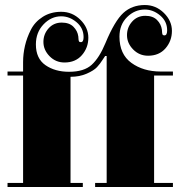

<svg xmlns="http://www.w3.org/2000/svg" viewBox="-20 -754 726 765"><path d="M359 -9V-25H405V-531H399L389 -516Q379 -500 366.5 -486.5Q354 -473 325.5 -460.5Q297 -448 261 -448V-25H310V-9H10V-25H72V-453H10V-469H72V-507Q72 -539 79.5 -571.5Q87 -604 103 -635.5Q119 -667 150.5 -687Q182 -707 224 -707Q268 -707 300 -675.5Q332 -644 332 -604Q332 -564 306.5 -534.5Q281 -505 237 -505Q202 -505 177.5 -530Q153 -555 153 -587Q153 -618 173.5 -641Q194 -664 226 -664Q256 -664 272.5 -647.5Q289 -631 292 -609Q292 -607 292.5 -602.5Q293 -598 293 -596Q293 -594 294 -591Q295 -588 297 -587Q299 -586 302 -586Q313 -586 313 -606Q313 -642 285 -665.5Q257 -689 224 -689Q184 -689 153.5 -657Q123 -625 123 -577Q123 -521 161 -494.5Q199 -468 255 -468Q315 -468 345.5 -496Q376 -524 400 -582Q437 -671 471.5 -702.5Q506 -734 557 -734Q601 -734 633 -702.5Q665 -671 665 -631Q665 -591 639.5 -561.5Q614 -532 570 -532Q535 -532 510.5 -557Q486 -582 486 -614Q486 -645 506.5 -668Q527 -691 559 -691Q589 -691 605.5 -674.5Q622 -658 625 -636Q625 -634 625.5 -629.5Q626 -625 626 -623Q626 -621 627 -618Q628 -615 630 -614Q632 -613 635 -613Q646 -613 646 -633Q646 -669 618 -692.5Q590 -716 557 -716Q517 -716 486.5 -686Q456 -656 456 -608Q456 -538 503.5 -503.5Q551 -469 620 -469H669V-453H594V-25H669V-9Z"/></svg>

Font: Elsie Swash Caps Black
Style: Regular
Weight: 900
Designer: Alejandro Inler
Foundry: Alejandro Inler
Version: 1.001